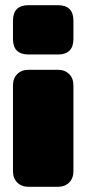

<svg xmlns="http://www.w3.org/2000/svg" viewBox="-20 -626 334 740"><path d="M90 -357Q63 -357 46.5 -340.5Q30 -324 30 -297V34Q30 61 46.5 77.5Q63 94 90 94H203Q230 94 246.5 77.5Q263 61 263 34V-297Q263 -324 246.5 -340.5Q230 -357 203 -357ZM203 -606Q233 -606 248 -591Q263 -576 263 -546V-476Q263 -446 248 -431Q233 -416 203 -416H90Q60 -416 45 -431Q30 -446 30 -476V-546Q30 -576 45 -591Q60 -606 90 -606Z"/></svg>

Font: Bolota
Style: Bold
Weight: 240
Designer: Gabriel Pang
Version: Version 1.000